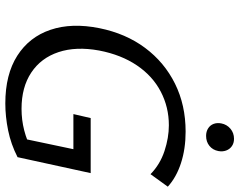

<svg xmlns="http://www.w3.org/2000/svg" viewBox="-109 -781 900 722"><g transform="rotate(90 341.0 -420.0)"><path d="M369 10Q260 10 189.5 -35Q119 -80 92 -160Q65 -240 86 -344Q106 -443 160 -515.5Q214 -588 294.5 -628Q375 -668 475 -668Q540 -668 593.5 -650.5Q647 -633 682 -601L635 -536Q598 -572 548 -588.5Q498 -605 451 -605Q383 -605 324.5 -574.5Q266 -544 226 -485Q186 -426 170 -343Q154 -256 176 -190Q198 -124 253 -87.5Q308 -51 389 -51Q431 -51 470 -61Q509 -71 547 -91L497 -37L541 -246H409L424 -311H631L571 -36Q522 -11 470 -0.5Q418 10 369 10ZM491 -745Q475 -745 463 -752.5Q451 -760 446 -773Q441 -786 444 -802Q448 -823 464 -836.5Q480 -850 502 -850Q518 -850 529.5 -842Q541 -834 546 -820.5Q551 -807 548 -791Q544 -770 528.5 -757.5Q513 -745 491 -745Z"/></g></svg>

Font: Ysabeau Office Medium
Style: Italic
Weight: 500
Italic angle: -12°
Designer: Christian Thalmann (Catharsis Fonts)
Version: Version 2.001;gftools[0.9.30]; featfreeze: tnum,lnum,ss02